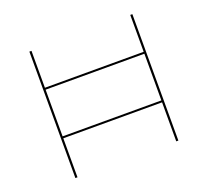

<svg xmlns="http://www.w3.org/2000/svg" viewBox="-114 -799 1017 939"><g transform="rotate(-20 394.0 -329.0)"><path d="M662 -658V0H651V-203H137V0H126V-658H137V-466H651V-658ZM651 -213V-456H137V-213Z"/></g></svg>

Font: Ysabeau SC Hairline
Style: Regular
Weight: 100
Designer: Christian Thalmann (Catharsis Fonts)
Version: Version 0.003